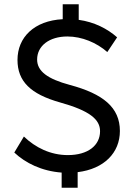

<svg xmlns="http://www.w3.org/2000/svg" viewBox="-20 -800 656 900"><path d="M269 80H344V7C468 -8 542 -84 542 -186C542 -296 464 -360 307 -402C203 -430 154 -466 154 -521C154 -585 211 -629 296 -629C364 -629 433 -600 483 -556L529 -625C484 -665 422 -697 349 -707V-780H274V-710C140 -703 62 -625 62 -519C62 -419 123 -359 261 -320C401 -281 449 -240 449 -185C449 -118 392 -73 298 -73C217 -73 146 -108 92 -160L47 -85C99 -36 175 2 269 9Z"/></svg>

Font: Gully
Style: Regular
Weight: 400
Designer: jaikishan Patel
Foundry: MagicType
Version: Version 1.000;Glyphs 3.2 (3242)